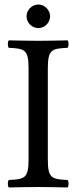

<svg xmlns="http://www.w3.org/2000/svg" viewBox="-20 -825 337 847"><path d="M97 -753C97 -725 121 -701 149 -701C177 -701 201 -725 201 -753C201 -781 177 -805 149 -805C121 -805 97 -781 97 -753ZM191 -122V-523C191 -606 208 -611 278 -614C284 -620 284 -641 278 -647C234 -646 186.5 -645 148 -645C114.5 -645 66 -646 19 -647C13 -641 13 -620 19 -614C89 -611 106 -606 106 -523V-122C106 -39 89 -34 19 -31C13 -25 13 -4 19 2C64 1 112.7 0 149 0C184.6 0 233 1 278 2C284 -4 284 -25 278 -31C208 -34 191 -39 191 -122Z"/></svg>

Font: Libertinus Math
Style: Regular
Weight: 400
Designer: Philipp H. Poll
Foundry: Khaled Hosny
Version: Version 6.2